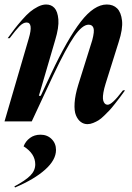

<svg xmlns="http://www.w3.org/2000/svg" viewBox="-23 -540 585 854"><path d="M105 -369.1Q126 -439.9 95.2 -439.9Q80.1 -439.9 63.5 -423.1Q46.9 -406.2 20 -370.1H11.2Q30.8 -397 42.7 -412.6Q54.7 -428.2 75 -451.4Q95.2 -474.6 110.8 -487.5Q126.5 -500.5 145.8 -510.3Q165 -520 182.1 -520Q205.1 -520 219.2 -504.6Q233.4 -489.3 236.6 -453.9Q239.7 -418.5 222.2 -360.8L149.9 -113.8H158.2L204.1 -211.9Q276.9 -366.7 336.2 -443.4Q395.5 -520 452.1 -520Q480.5 -520 498 -502.7Q515.6 -485.4 519.8 -448.2Q523.9 -411.1 504.9 -353L446.8 -168Q439.9 -146 437 -128.9Q434.1 -111.8 434.8 -101.8Q435.5 -91.8 439 -85.4Q442.4 -79.1 446.5 -76.7Q450.7 -74.2 456.1 -74.2Q475.1 -74.2 520 -133.3Q522.5 -136.7 523.9 -138.2H533.2Q517.1 -115.7 511 -107.7Q504.9 -99.6 489 -79.3Q473.1 -59.1 464.6 -50Q456.1 -41 441.2 -26.4Q426.3 -11.7 415.5 -5.1Q404.8 1.5 391.6 6.8Q378.4 12.2 366.2 12.2Q349.6 12.2 336.4 2.4Q323.2 -7.3 314.9 -26.9Q306.6 -46.4 308.8 -81.8Q311 -117.2 325.2 -163.1L387.2 -360.8Q397.9 -400.9 392.8 -415.5Q387.7 -430.2 371.1 -430.2Q343.3 -430.2 307.4 -378.7Q271.5 -327.1 212.9 -203.1L118.2 0H-2.9ZM41 289.1Q89.8 263.2 111.8 241Q133.8 218.8 133.8 190.9Q133.8 143.6 82 110.8Q90.8 87.9 110.4 73.5Q129.9 59.1 157.2 59.1Q187 59.1 206.5 78.4Q226.1 97.7 226.1 127Q226.1 171.4 177.7 214.6Q129.4 257.8 43.9 293.9Z"/></svg>

Font: Nyght Serif Medium Italic
Style: Regular
Weight: 500
Italic angle: -16°
Designer: Maksym Kobuzan
Version: Version 0.410;Glyphs 3.1.2 (3151)